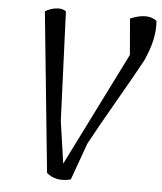

<svg xmlns="http://www.w3.org/2000/svg" viewBox="-52 -768 689 816"><g transform="rotate(5 292.5 -360.0)"><path d="M484 -552 471 -706Q544 -737 584 -706Q591 -629 546 -532Q514 -473 444 -351.5Q374 -230 337 -161L280 -3Q216 13 177 -22L108 -705Q128 -718 154 -721.5Q180 -725 197 -713L216 -247L242 -67Z"/></g></svg>

Font: Tillana
Style: Regular
Weight: 400
Designer: Lipi Raval (Devanagari, Latin), Jonny Pinhorn (Latin)
Foundry: Indian Type Foundry
Version: Version 2.002;PS 1.0;hotconv 1.0.79;makeotf.lib2.5.61930; tt